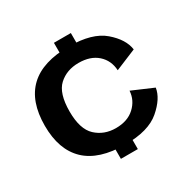

<svg xmlns="http://www.w3.org/2000/svg" viewBox="-158 -849 1017 1021"><g transform="rotate(-30 350.0 -338.0)"><path d="M300 -611H404V-694H300ZM300 18.5H404V-67.5H300ZM359.5 -35.5Q501.5 -35.5 571.2 -95.5Q641 -155.5 650 -217L521 -272.5Q517.5 -215.5 474.5 -175.8Q431.5 -136 359.5 -136Q287.5 -136 238.5 -181.5Q189.5 -227 189.5 -335.5Q189.5 -447.5 238 -491.8Q286.5 -536 359.5 -536Q432 -536 474.8 -497.8Q517.5 -459.5 521 -398L650 -451.5Q641 -517.5 571.2 -577.5Q501.5 -637.5 359.5 -637.5Q197.5 -637.5 117.5 -561.5Q37.5 -485.5 37.5 -335.5Q37.5 -188.5 117.5 -112Q197.5 -35.5 359.5 -35.5Z"/></g></svg>

Font: Anybody SemiExpanded SemiBold
Style: Regular
Weight: 600
Width: 6
Designer: Tyler Finck
Foundry: Etcetera Type Company
Version: Version 1.113;gftools[0.9.25]